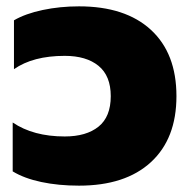

<svg xmlns="http://www.w3.org/2000/svg" viewBox="-20 -570 596 605"><path d="M20 -30V-184Q85 -140 184 -140Q252 -140 290.5 -171Q329 -202 329 -267Q329 -331 290.5 -362.5Q252 -394 184 -394Q84 -394 24 -352V-506Q60 -527 114.5 -538.5Q169 -550 229 -550Q375 -550 455.5 -476Q536 -402 536 -267Q536 -133 455.5 -59Q375 15 229 15Q164 15 110 3.5Q56 -8 20 -30Z"/></svg>

Font: Prompt ExtraBold
Style: Regular
Weight: 800
Designer: Katatrad Team
Foundry: CadsonDemak
Version: Version 1.000